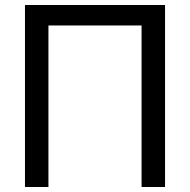

<svg xmlns="http://www.w3.org/2000/svg" viewBox="-20 -749 761 769"><path d="M547 -647H174V0H80V-729H641V0H547Z"/></svg>

Font: Autonym
Style: Regular
Weight: 500
Version: Version 1.0.20131126